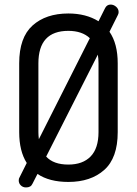

<svg xmlns="http://www.w3.org/2000/svg" viewBox="-20 -790 599 840"><path d="M464 -770Q477 -770 488 -760.5Q499 -751 499 -737Q499 -730 495 -723L459 -651Q495 -599 495 -513V-212Q495 -99 436 -46.5Q377 6 279 6Q196 6 144 -29L122 14Q115 30 94 30Q80 30 71 21Q62 12 62 0Q62 -9 65 -13L97 -77Q64 -129 64 -212V-513Q64 -626 122.5 -678.5Q181 -731 279 -731Q356 -731 411 -697L440 -755Q448 -770 464 -770ZM411 -212V-513Q411 -533 408 -551L182 -105Q214 -70 279 -70Q342 -70 376.5 -105.5Q411 -141 411 -212ZM148 -212Q148 -199 150 -181L373 -623Q339 -655 279 -655Q148 -655 148 -513Z"/></svg>

Font: Dosis
Style: Medium
Weight: 500
Designer: Edgar Tolentino, Pablo Impallari, Igino Marini
Foundry: Edgar Tolentino, Pablo Impallari, Igino Marini
Version: Version 1.007